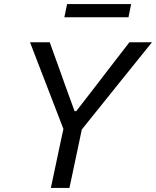

<svg xmlns="http://www.w3.org/2000/svg" viewBox="-20 -920 764 940"><path d="M229 0Q241.5 -59 253.2 -114Q265 -169 279 -236L290.5 -288.5L192.5 -543Q176 -585 161.2 -623.8Q146.5 -662.5 127 -713H223.5Q241 -665 253.2 -630.5Q265.5 -596 276.8 -565Q288 -534 301 -497L345 -376H353.5L444 -493Q474 -532 498.5 -564Q523 -596 550 -630.8Q577 -665.5 613.5 -713H724Q689.5 -670.5 654.8 -627.2Q620 -584 587 -543L380.5 -286L370 -236Q356 -169 344.2 -114Q332.5 -59 320 0ZM295 -835.5 308.5 -900H622L609 -835.5Z"/></svg>

Font: Commissioner
Style: Italic
Weight: 400
Italic angle: -12°
Designer: Kostas Bartsokas
Foundry: Kostas Bartsokas
Version: Version 1.000; ttfautohint (v1.8.3)